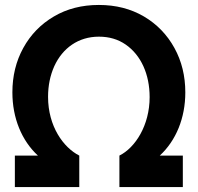

<svg xmlns="http://www.w3.org/2000/svg" viewBox="-20 -755 798 775"><path d="M300 0V-127C236 -159.5 174 -245 174 -364C174 -409.5 182.5 -450.5 199 -487.5C232.5 -561 296.5 -607 379 -607C420.5 -607 456.5 -596.5 487.5 -575C549.5 -532 584 -454.5 584 -363C584 -248.5 525.5 -158.5 462 -127V0H718V-127H625C690.5 -187.5 728 -278.5 728 -382C728 -448 713.5 -508 684 -561.5C654.5 -615 613.5 -657.5 561 -688.5C508 -719.5 447.5 -735 379 -735C310.5 -735 250 -719.5 197.5 -688.5C144.5 -657.5 103.5 -615 74 -561.5C44.5 -508 30 -448 30 -382C30 -278.5 67.5 -187.5 133 -127H40V0Z"/></svg>

Font: Vela Sans ExtBd
Style: Regular
Weight: 800
Designer: Principal design: Mikhail Sharanda - project Manrope.
Design modification: Ravid Balaliev
Foundry: Mikhail Sharanda
Version: Version 1.001